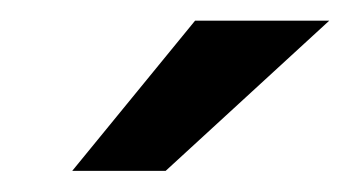

<svg xmlns="http://www.w3.org/2000/svg" viewBox="-20 -743 339 186"><path d="M169 -723H299L140.5 -577.5H50Z"/></svg>

Font: Public Sans SemiBold
Style: Italic
Weight: 600
Italic angle: -8°
Designer: The Public Sans project authors (U.S. Web Design System). Libre Franklin designed by Pablo Impallari and Rodrigo Fuenzal
Version: Version 1.007; ttfautohint (v1.8.1) -l 8 -r 50 -G 200 -x 14 